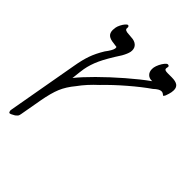

<svg xmlns="http://www.w3.org/2000/svg" viewBox="-222 -726 1044 1044"><g transform="rotate(45 300.0 -203.5)"><path d="M565 -473.5Q562 -468 560 -465.5Q558 -463 556.5 -463L551 -467Q543 -474 533 -474Q516.5 -474 491.5 -450Q441 -415 380.8 -363.2Q320.5 -311.5 271.5 -260.5Q219 -212.5 185 -165Q150 -123 133 -82.2Q116 -41.5 103.5 28L81.5 152Q79.5 163.5 77 168Q74.5 172.5 63 182Q40 195 36 195Q32 195 29.5 192.5Q27 190 27.5 186.5Q26 185 26 180.5Q26 179 27 172L99.5 -237Q108.5 -289.5 121.8 -327.2Q135 -365 161.5 -408.5Q187.5 -442.5 190.5 -459L191 -463.5Q191 -466 190 -471Q185.5 -471.5 179.2 -472.5Q173 -473.5 165.5 -474.5Q137 -477 123.5 -488Q110 -499 110 -522.5Q110 -528 112 -542Q114 -553 121 -566.8Q128 -580.5 136.2 -590.2Q144.5 -600 150 -600Q154 -600 156.2 -597Q158.5 -594 158.5 -588.5Q158.5 -585 158 -583Q157.5 -575.5 164.8 -571.5Q172 -567.5 189 -567L211.5 -565Q235.5 -564 249.8 -551.5Q264 -539 264 -518Q264 -515 263 -507Q259 -488 243.5 -460.5Q197 -389 177 -345.5Q157 -302 149.5 -260Q146.5 -243 140 -182.5Q169 -219.5 224.2 -274.5Q279.5 -329.5 343 -384.5Q406.5 -439.5 459 -477Q437.5 -475.5 424.2 -488.2Q411 -501 411 -522.5Q411 -530.5 412 -535Q414.5 -548.5 422.2 -564.2Q430 -580 439.2 -591Q448.5 -602 454.5 -602Q460 -602 463 -599Q466 -596 465 -592L463.5 -584Q463 -582.5 463 -579.5Q463 -572.5 468.8 -569.8Q474.5 -567 488 -567H519Q549 -567 563 -557Q577 -547 577 -525Q577 -518 575.5 -509Q573 -495 565 -473.5Z"/></g></svg>

Font: JuliaMono Italic
Style: Regular
Weight: 400
Italic angle: -9°
Monospace: yes
Designer: cormullion
Foundry: corm
Version: Version 0.049; ttfautohint (v1.8.4)